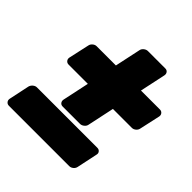

<svg xmlns="http://www.w3.org/2000/svg" viewBox="-191 -817 953 953"><g transform="rotate(45 286.0 -340.0)"><path d="M205 -186Q194 -186 188 -194Q182 -202 184 -213L214 -354H79Q68 -354 61.5 -362Q55 -370 57 -381L81 -490Q83 -501 92.5 -509Q102 -517 113 -517H248L277 -653Q279 -664 289 -672Q299 -680 310 -680H432Q443 -680 449 -672Q455 -664 453 -653L424 -517H557Q568 -517 574.5 -509Q581 -501 579 -490L555 -381Q553 -370 543.5 -362Q534 -354 523 -354H390L360 -213Q358 -202 348 -194Q338 -186 327 -186ZM14 0Q3 0 -3.5 -8Q-10 -16 -8 -27L15 -136Q18 -147 27.5 -155Q37 -163 48 -163H472Q483 -163 489.5 -155Q496 -147 493 -136L470 -27Q468 -16 458.5 -8Q449 0 438 0Z"/></g></svg>

Font: Rubik Light Black
Style: Italic
Weight: 900
Italic angle: -12°
Version: Version 2.104